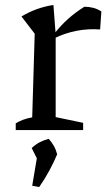

<svg xmlns="http://www.w3.org/2000/svg" viewBox="-20 -521 436 769"><path d="M381 -403Q284 -410 196 -367V-384Q223 -419 253.5 -446Q284 -473 318 -494Q337 -494 354 -489.5Q371 -485 386 -475ZM43 0V-27Q56 -35 71.5 -41Q87 -47 109 -51L119 -386L66 -455Q126 -491 194 -501L203 -383V-52L313 -29V0ZM109 223 131 92 209 97Q195 130 177.5 162.5Q160 195 137 228ZM139 136 107 72Q123 57 139.5 48.5Q156 40 175 35Q187 48 195.5 63Q204 78 209 97Z"/></svg>

Font: Piazzolla Thin Medium
Style: Regular
Weight: 500
Version: Version 2.005